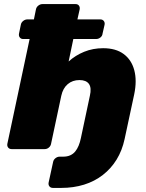

<svg xmlns="http://www.w3.org/2000/svg" viewBox="-20 -730 715 940"><path d="M239 190Q228 190 222 182.5Q216 175 218 164L240 63Q242 52 251.5 44.5Q261 37 272 37H289Q309 37 323.5 30.5Q338 24 348 12Q358 0 365 -17Q372 -34 376 -54L420 -261Q429 -300 415.5 -319Q402 -338 369 -338Q335 -338 311.5 -318Q288 -298 280 -261L230 -26Q228 -15 219 -7.5Q210 0 199 0H37Q26 0 20 -7.5Q14 -15 16 -26L125 -539H93Q83 -539 77 -546.5Q71 -554 73 -565L82 -609Q84 -620 93.5 -627.5Q103 -635 114 -635H146L156 -684Q158 -695 167.5 -702.5Q177 -710 188 -710H350Q361 -710 366.5 -702.5Q372 -695 370 -684L359 -635H471Q482 -635 488 -627.5Q494 -620 492 -609L482 -565Q481 -554 471.5 -546.5Q462 -539 451 -539H339L316 -429Q349 -459 392 -476.5Q435 -494 485 -494Q547 -494 585.5 -465.5Q624 -437 637.5 -386Q651 -335 637 -268L590 -49Q578 7 551 51Q524 95 483.5 126.5Q443 158 391.5 174Q340 190 280 190Z"/></svg>

Font: Rubik ExtraBold
Style: Italic
Weight: 800
Italic angle: -12°
Designer: Hubert and Fischer
Foundry: Hubert and Fischer
Version: Version 2.300;gftools[0.9.30]